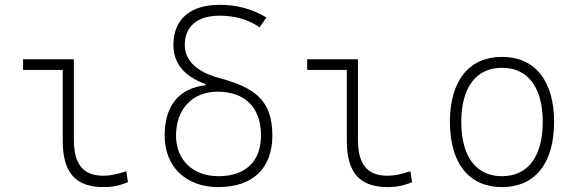

<svg xmlns="http://www.w3.org/2000/svg" viewBox="-20 -762 2384 792"><path d="M407.2 9.8C443.4 9.8 473.1 3.9 507.8 -10.7L501 -55.7C462.4 -43 433.6 -37.1 407.2 -37.1C323.2 -37.1 284.7 -84 284.7 -185.5V-517.6H75.2V-473.6H238.8V-180.7C238.8 -50.3 291.5 9.8 407.2 9.8Z M880.4 9.8C1022.5 9.8 1103.5 -67.4 1103.5 -203.1C1103.5 -353.5 1023.9 -401.9 886.7 -439.5C789.6 -465.8 742.2 -513.2 742.2 -576.7C742.2 -653.3 794.4 -697.3 885.7 -697.3C949.2 -697.3 1004.4 -681.2 1050.8 -649.4L1079.1 -689.9C1020.5 -725.1 957 -742.2 885.7 -742.2C764.6 -742.2 695.3 -682.1 695.3 -576.7C695.3 -501 739.3 -447.3 828.1 -415V-410.6C720.2 -398.4 659.2 -328.1 659.2 -203.1C659.2 -74.7 746.6 9.8 880.4 9.8ZM881.3 -35.2C775.4 -35.2 706.1 -102.1 706.1 -203.1C706.1 -312 773.9 -383.8 877 -383.8C991.2 -383.8 1056.6 -317.9 1056.6 -203.1C1056.6 -96.2 992.7 -35.2 881.3 -35.2Z M1579.1 9.8C1615.2 9.8 1645 3.9 1679.7 -10.7L1672.9 -55.7C1634.3 -43 1605.5 -37.1 1579.1 -37.1C1495.1 -37.1 1456.5 -84 1456.5 -185.5V-517.6H1247.1V-473.6H1410.6V-180.7C1410.6 -50.3 1463.4 9.8 1579.1 9.8Z M2050.8 9.8C2186.5 9.8 2265.6 -87.9 2265.6 -258.8C2265.6 -429.7 2186.5 -527.3 2050.8 -527.3C1915 -527.3 1835.9 -429.7 1835.9 -258.8C1835.9 -87.9 1915 9.8 2050.8 9.8ZM2050.8 -35.2C1943.8 -35.2 1882.8 -116.2 1882.8 -258.8C1882.8 -401.4 1943.8 -482.4 2050.8 -482.4C2157.7 -482.4 2218.8 -401.4 2218.8 -258.8C2218.8 -116.2 2157.7 -35.2 2050.8 -35.2Z"/></svg>

Font: Cascadia Mono PL ExtraLight
Style: Regular
Weight: 200
Monospace: yes
Designer: Aaron Bell
Foundry: Saja Typeworks
Version: Version 2404.023